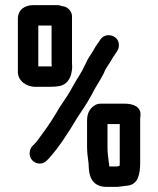

<svg xmlns="http://www.w3.org/2000/svg" viewBox="-20 -685 620 752"><path d="M164 -57 172 -65C213 -111 248 -166 282 -223C303 -254 319 -278 338 -312C354 -345 371 -367 387 -399C392 -412 397 -420 400 -424C410 -438 420 -458 431 -473L439 -485C445 -494 447 -505 445 -516C439 -549 392 -559 373 -530L365 -518C358 -509 352 -499 347 -490C334 -467 327 -462 314 -433C300 -401 284 -381 267 -350C250 -318 234 -295 215 -267C194 -231 169 -191 145 -160C133 -144 126 -132 114 -120L106 -112C99 -104 96 -94 96 -83C97 -48 140 -31 164 -57ZM449 -199V-49C449 -45 449 -40 448 -35C444 -34 440 -34 437 -33H408C408 -39 407 -45 406 -50C404 -68 401 -86 401 -107V-199ZM468 -279H374C364 -279 355 -276 346 -269C329 -256 321 -239 321 -211V-107C321 -75 328 -53 328 -24C331 20 352 47 398 47H428C435 47 442 47 449 46L463 44C469 43 475 43 480 42C521 37 529 -2 529 -49V-224C530 -227 530 -229 530 -231C534 -267 502 -279 468 -279ZM182 -585V-441C182 -436 182 -430 183 -425H130V-585ZM119 -345H177C189 -345 203 -346 213 -348C240 -353 257 -376 261 -406C264 -420 262 -428 262 -441V-621C262 -642 243 -661 222 -661C216 -664 210 -665 204 -665H112C75 -665 50 -646 50 -611V-403C50 -370 81 -345 119 -345Z"/></svg>

Font: Electronic
Style: ExBd
Weight: 800
Version: Version 1.011